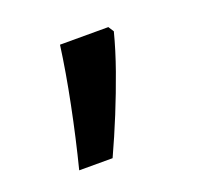

<svg xmlns="http://www.w3.org/2000/svg" viewBox="-58 -180 379 362"><g transform="rotate(-20 131.5 1.5)"><path d="M190 -116 197 -105Q188 -70 174.5 -32Q161 6 145.5 44Q130 82 113 119H46Q61 60 73.5 -2Q86 -64 93 -116Z"/></g></svg>

Font: lkannada25
Style: Book
Weight: 400
Designer: Jelle Bosma - Monotype Design Team
Foundry: Monotype Imaging Inc.
Version: Version 2.003